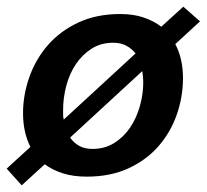

<svg xmlns="http://www.w3.org/2000/svg" viewBox="-42 -517 619 575"><path d="M557 -453 483 -385Q495 -362 500.5 -336.5Q506 -311 506 -283Q506 -227 487.5 -174Q469 -121 433 -79.5Q397 -38 343 -13Q289 12 218 12Q177 12 146 2Q115 -8 92 -25L23 38L-22 -12L49 -77Q27 -121 27 -178Q27 -233 46 -286.5Q65 -340 101.5 -382Q138 -424 192.5 -449.5Q247 -475 318 -475Q358 -475 388.5 -464.5Q419 -454 441 -437L507 -497ZM235 -71Q272 -71 300.5 -89Q329 -107 348 -135.5Q367 -164 377 -199.5Q387 -235 387 -271Q387 -287 384 -304L168 -105Q179 -89 195.5 -80Q212 -71 235 -71ZM147 -188Q147 -180 147 -173Q147 -166 149 -159L364 -357Q353 -371 336.5 -380Q320 -389 297 -389Q260 -389 232 -371Q204 -353 185 -324.5Q166 -296 156.5 -260Q147 -224 147 -188Z"/></svg>

Font: Quattrocento Sans
Style: Bold Italic
Weight: 700
Designer: Pablo Impallari
Foundry: Pablo Impallari, Igino Marini, Brenda Gallo
Version: Version 2.000